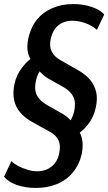

<svg xmlns="http://www.w3.org/2000/svg" viewBox="-28 -735 533 945"><path d="M148 190Q96 190 54 175Q12 160 -8 135L28 58Q41 71 61.5 82Q82 93 107.5 100.5Q133 108 155 108Q183 108 205.5 97.5Q228 87 243.5 66.5Q259 46 264 16Q271 -18 260.5 -43Q250 -68 220 -85L128 -136Q93 -156 71 -182Q49 -208 41.5 -242Q34 -276 43 -321Q52 -364 79.5 -401Q107 -438 150 -465L133 -429Q116 -448 109.5 -476.5Q103 -505 111 -545Q123 -600 153 -637.5Q183 -675 229.5 -695Q276 -715 332 -715Q382 -715 423 -701Q464 -687 485 -664L449 -588Q426 -609 392.5 -621Q359 -633 328 -633Q301 -633 278.5 -622.5Q256 -612 242 -592Q228 -572 221 -541Q214 -505 227 -480.5Q240 -456 266 -441L359 -388Q395 -367 416.5 -341Q438 -315 445.5 -281Q453 -247 443 -204Q434 -161 407.5 -125.5Q381 -90 337 -62L354 -97Q370 -79 376 -49.5Q382 -20 375 20Q363 74 331.5 112.5Q300 151 253.5 170.5Q207 190 148 190ZM148 -333Q143 -308 146.5 -287.5Q150 -267 164.5 -249.5Q179 -232 204 -218L281 -174Q300 -163 315 -147.5Q330 -132 337 -116L298 -112Q313 -130 323.5 -150Q334 -170 338 -193Q343 -218 339.5 -238Q336 -258 322.5 -275Q309 -292 283 -307L205 -351Q187 -363 171.5 -379Q156 -395 148 -409L187 -412Q172 -395 162 -375Q152 -355 148 -333Z"/></svg>

Font: Nunito Sans 10pt Condensed
Style: Bold Italic
Weight: 700
Width: 3
Italic angle: -9°
Designer: Vernon Adams
Foundry: Vernon Adams
Version: Version 3.101;gftools[0.9.27]